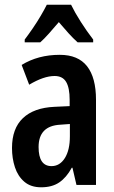

<svg xmlns="http://www.w3.org/2000/svg" viewBox="-20 -786 486 816"><path d="M234 -553Q312 -553 350 -504.5Q388 -456 388 -362V0H305L288 -73H285Q262 -31 231.5 -10.5Q201 10 155 10Q111 10 83.5 -13.5Q56 -37 43.5 -75Q31 -113 31 -157Q31 -240 77.5 -284Q124 -328 211 -332L276 -335V-362Q276 -413 261 -438Q246 -463 212 -463Q166 -463 104 -426L72 -510Q142 -553 234 -553ZM236 -256Q144 -251 144 -161Q144 -80 199 -80Q234 -80 255.5 -114Q277 -148 277 -207V-259ZM282 -766Q298 -733 323.5 -693Q349 -653 376 -618V-606H310Q291 -623 271.5 -644.5Q252 -666 230 -692Q208 -666 187.5 -643Q167 -620 151 -606H85V-618Q101 -639 119.5 -666Q138 -693 153.5 -719.5Q169 -746 179 -766Z"/></svg>

Font: Noto Sans ExtraCondensed SemiBold
Style: Regular
Weight: 600
Width: 2
Designer: Monotype Design Team
Foundry: Monotype Imaging Inc.
Version: Version 2.013; ttfautohint (v1.8.4.7-5d5b)